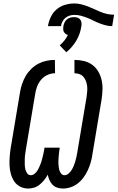

<svg xmlns="http://www.w3.org/2000/svg" viewBox="-20 -1081 679 1109"><path d="M343 8Q325 8 309.5 2.5Q294 -3 283 -14.5Q272 -26 265.5 -41Q259 -56 256 -72Q247 -56 235.5 -41.5Q224 -27 209.5 -15Q195 -3 177.5 2.5Q160 8 143 8Q117 8 95.5 -3.5Q74 -15 61.5 -34.5Q49 -54 42.5 -77.5Q36 -101 35 -126Q34 -151 36 -176.5Q38 -202 42 -227L96 -550Q100 -574 108 -597.5Q116 -621 129 -643Q142 -665 161 -683.5Q180 -702 202.5 -713.5Q225 -725 249 -730Q273 -735 297 -735L298 -658Q276 -658 254 -648Q232 -638 217 -620Q202 -602 194 -580.5Q186 -559 183 -537L129 -215Q127 -201 125 -187Q123 -173 123 -159Q123 -145 123 -131.5Q123 -118 126 -105Q129 -92 136.5 -80.5Q144 -69 158 -69Q169 -69 178.5 -76.5Q188 -84 194.5 -93.5Q201 -103 205.5 -113.5Q210 -124 214.5 -134.5Q219 -145 221.5 -156Q224 -167 227 -177.5Q230 -188 232 -199Q234 -210 236 -221L237 -228H325L324 -221Q322 -210 321 -199Q320 -188 319 -177.5Q318 -167 317.5 -156Q317 -145 317.5 -134.5Q318 -124 319.5 -113.5Q321 -103 324.5 -93.5Q328 -84 335 -76.5Q342 -69 353 -69Q365 -69 376 -78.5Q387 -88 394 -99.5Q401 -111 406 -123Q411 -135 414.5 -147.5Q418 -160 421 -172.5Q424 -185 426 -198L480 -520Q482 -536 483.5 -551.5Q485 -567 483.5 -582Q482 -597 477 -611Q472 -625 463 -636Q454 -647 440 -652.5Q426 -658 410 -658V-735Q438 -735 465 -728.5Q492 -722 513 -706.5Q534 -691 547.5 -668Q561 -645 567 -618.5Q573 -592 572 -564Q571 -536 567 -508L513 -185Q510 -163 503.5 -141Q497 -119 487 -97.5Q477 -76 463 -56.5Q449 -37 430 -22Q411 -7 388 0.5Q365 8 343 8ZM332 -930H257Q261 -956 273 -982Q285 -1008 306.5 -1026.5Q328 -1045 355.5 -1053Q383 -1061 409 -1061Q430 -1061 449.5 -1056Q469 -1051 487.5 -1044Q506 -1037 524 -1028.5Q542 -1020 560 -1012.5Q578 -1005 598 -1000.5Q618 -996 639 -996L628 -930Q608 -930 589.5 -935Q571 -940 553 -947Q535 -954 518.5 -962.5Q502 -971 484 -978Q466 -985 447.5 -990Q429 -995 409 -995Q396 -995 382.5 -991Q369 -987 358 -978Q347 -969 340.5 -956Q334 -943 332 -930ZM363 -779 325 -819Q340 -832 352 -847Q364 -862 372 -879Q364 -881 358 -886Q352 -891 348.5 -898Q345 -905 345 -913Q345 -921 346 -930Q348 -940 352.5 -950.5Q357 -961 366 -968.5Q375 -976 385.5 -979Q396 -982 407 -982Q418 -982 427.5 -979Q437 -976 443 -968.5Q449 -961 450.5 -950.5Q452 -940 450 -930Q447 -909 440 -888Q433 -867 421.5 -847.5Q410 -828 395 -810.5Q380 -793 363 -779Z"/></svg>

Font: Iosevka Md Ex Obl
Style: Regular
Weight: 500
Width: 7
Italic angle: -9°
Monospace: yes
Designer: Belleve Invis
Foundry: Belleve Invis
Version: Version 32.5.0; ttfautohint (v1.8.4)